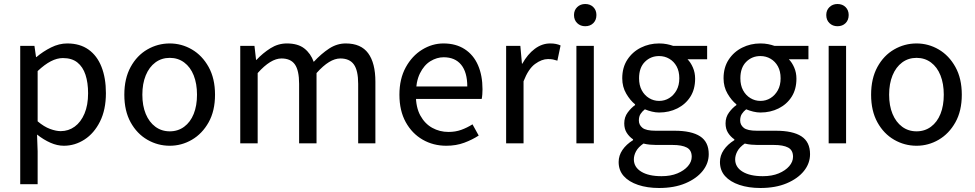

<svg xmlns="http://www.w3.org/2000/svg" viewBox="-20 -716 4869 959"><path d="M81 204V-487H152L160 -431H162Q195 -459 235 -479Q275 -499 316 -499Q379 -499 422 -468.5Q465 -438 487 -382Q509 -326 509 -251Q509 -168 479.5 -109Q450 -50 402 -19Q354 12 299 12Q266 12 232 -3Q198 -18 165 -44L168 40V204ZM283 -61Q322 -61 353 -83.5Q384 -106 402 -148.5Q420 -191 420 -250Q420 -303 407 -342.5Q394 -382 366.5 -404Q339 -426 294 -426Q265 -426 234 -410Q203 -394 168 -361V-110Q200 -83 230 -72Q260 -61 283 -61Z M828 12Q768 12 716 -18Q664 -48 632.5 -105Q601 -162 601 -243Q601 -324 632.5 -381.5Q664 -439 716 -469Q768 -499 828 -499Q887 -499 938.5 -469Q990 -439 1022 -381.5Q1054 -324 1054 -243Q1054 -162 1022 -105Q990 -48 938.5 -18Q887 12 828 12ZM828 -60Q869 -60 900 -83Q931 -106 947.5 -147Q964 -188 964 -243Q964 -298 947.5 -339.5Q931 -381 900 -404Q869 -427 828 -427Q787 -427 756 -404Q725 -381 708 -339.5Q691 -298 691 -243Q691 -188 708 -147Q725 -106 756 -83Q787 -60 828 -60Z M1180 0V-487H1251L1259 -417H1261Q1293 -451 1331 -475Q1369 -499 1413 -499Q1468 -499 1500 -474Q1532 -449 1547 -407Q1585 -448 1624 -473.5Q1663 -499 1707 -499Q1783 -499 1819 -450Q1855 -401 1855 -308V0H1769V-297Q1769 -364 1747.5 -394Q1726 -424 1680 -424Q1653 -424 1623.5 -406Q1594 -388 1561 -351V0H1474V-297Q1474 -364 1453 -394Q1432 -424 1386 -424Q1332 -424 1267 -351V0Z M2209 12Q2144 12 2091 -18.5Q2038 -49 2006.5 -106Q1975 -163 1975 -243Q1975 -322 2006.5 -379.5Q2038 -437 2088.5 -468Q2139 -499 2195 -499Q2257 -499 2301 -470.5Q2345 -442 2367.5 -390.5Q2390 -339 2390 -270Q2390 -257 2389 -244Q2388 -231 2386 -222H2043L2042 -284H2314Q2314 -355 2283.5 -392.5Q2253 -430 2196 -430Q2162 -430 2130 -410.5Q2098 -391 2077.5 -349.5Q2057 -308 2057 -243Q2057 -180 2079.5 -139Q2102 -98 2139 -77.5Q2176 -57 2220 -57Q2255 -57 2284 -67.5Q2313 -78 2340 -95L2371 -39Q2339 -18 2298.5 -3Q2258 12 2209 12Z M2508 0V-487H2579L2587 -398H2589Q2615 -445 2651 -472Q2687 -499 2728 -499Q2744 -499 2756.5 -496.5Q2769 -494 2780 -489L2764 -413Q2752 -417 2742 -419Q2732 -421 2717 -421Q2686 -421 2652.5 -396.5Q2619 -372 2595 -310V0Z M2859 0V-487H2946V0ZM2903 -585Q2879 -585 2863 -600.5Q2847 -616 2847 -641Q2847 -665 2863 -680.5Q2879 -696 2903 -696Q2928 -696 2943.5 -680.5Q2959 -665 2959 -641Q2959 -616 2943.5 -600.5Q2928 -585 2903 -585Z M3272 223Q3213 223 3167 207.5Q3121 192 3095.5 163.5Q3070 135 3070 93Q3070 61 3089 33Q3108 5 3142 -16V-20Q3123 -33 3110.5 -52.5Q3098 -72 3098 -100Q3098 -131 3115.5 -154.5Q3133 -178 3152 -191V-195Q3128 -214 3108 -248Q3088 -282 3088 -325Q3088 -379 3113.5 -418Q3139 -457 3181 -478Q3223 -499 3272 -499Q3293 -499 3310.5 -495.5Q3328 -492 3342 -487H3512V-420H3414Q3430 -404 3441 -378.5Q3452 -353 3452 -323Q3452 -270 3428 -232.5Q3404 -195 3363 -174.5Q3322 -154 3272 -154Q3255 -154 3236.5 -158.5Q3218 -163 3201 -170Q3188 -160 3179.5 -147Q3171 -134 3171 -114Q3171 -92 3189 -77.5Q3207 -63 3255 -63H3349Q3434 -63 3477 -35Q3520 -7 3520 54Q3520 100 3489.5 138Q3459 176 3403.5 199.5Q3348 223 3272 223ZM3284 164Q3330 164 3363.5 150Q3397 136 3416 114Q3435 92 3435 67Q3435 34 3410.5 21Q3386 8 3339 8H3257Q3243 8 3226.5 6.5Q3210 5 3194 1Q3168 19 3157 39.5Q3146 60 3146 80Q3146 119 3183 141.5Q3220 164 3284 164ZM3272 -212Q3300 -212 3322.5 -226Q3345 -240 3359 -265Q3373 -290 3373 -325Q3373 -360 3359.5 -384.5Q3346 -409 3323 -422.5Q3300 -436 3272 -436Q3230 -436 3201 -407Q3172 -378 3172 -325Q3172 -290 3185.5 -265Q3199 -240 3222 -226Q3245 -212 3272 -212Z M3778 223Q3719 223 3673 207.5Q3627 192 3601.5 163.5Q3576 135 3576 93Q3576 61 3595 33Q3614 5 3648 -16V-20Q3629 -33 3616.5 -52.5Q3604 -72 3604 -100Q3604 -131 3621.5 -154.5Q3639 -178 3658 -191V-195Q3634 -214 3614 -248Q3594 -282 3594 -325Q3594 -379 3619.5 -418Q3645 -457 3687 -478Q3729 -499 3778 -499Q3799 -499 3816.5 -495.5Q3834 -492 3848 -487H4018V-420H3920Q3936 -404 3947 -378.5Q3958 -353 3958 -323Q3958 -270 3934 -232.5Q3910 -195 3869 -174.5Q3828 -154 3778 -154Q3761 -154 3742.5 -158.5Q3724 -163 3707 -170Q3694 -160 3685.5 -147Q3677 -134 3677 -114Q3677 -92 3695 -77.5Q3713 -63 3761 -63H3855Q3940 -63 3983 -35Q4026 -7 4026 54Q4026 100 3995.5 138Q3965 176 3909.5 199.5Q3854 223 3778 223ZM3790 164Q3836 164 3869.5 150Q3903 136 3922 114Q3941 92 3941 67Q3941 34 3916.5 21Q3892 8 3845 8H3763Q3749 8 3732.5 6.5Q3716 5 3700 1Q3674 19 3663 39.5Q3652 60 3652 80Q3652 119 3689 141.5Q3726 164 3790 164ZM3778 -212Q3806 -212 3828.5 -226Q3851 -240 3865 -265Q3879 -290 3879 -325Q3879 -360 3865.5 -384.5Q3852 -409 3829 -422.5Q3806 -436 3778 -436Q3736 -436 3707 -407Q3678 -378 3678 -325Q3678 -290 3691.5 -265Q3705 -240 3728 -226Q3751 -212 3778 -212Z M4119 0V-487H4206V0ZM4163 -585Q4139 -585 4123 -600.5Q4107 -616 4107 -641Q4107 -665 4123 -680.5Q4139 -696 4163 -696Q4188 -696 4203.5 -680.5Q4219 -665 4219 -641Q4219 -616 4203.5 -600.5Q4188 -585 4163 -585Z M4558 12Q4498 12 4446 -18Q4394 -48 4362.5 -105Q4331 -162 4331 -243Q4331 -324 4362.5 -381.5Q4394 -439 4446 -469Q4498 -499 4558 -499Q4617 -499 4668.5 -469Q4720 -439 4752 -381.5Q4784 -324 4784 -243Q4784 -162 4752 -105Q4720 -48 4668.5 -18Q4617 12 4558 12ZM4558 -60Q4599 -60 4630 -83Q4661 -106 4677.5 -147Q4694 -188 4694 -243Q4694 -298 4677.5 -339.5Q4661 -381 4630 -404Q4599 -427 4558 -427Q4517 -427 4486 -404Q4455 -381 4438 -339.5Q4421 -298 4421 -243Q4421 -188 4438 -147Q4455 -106 4486 -83Q4517 -60 4558 -60Z"/></svg>

Font: Assistant ExtraLight Medium
Style: Regular
Weight: 500
Version: Version 3.000